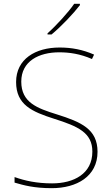

<svg xmlns="http://www.w3.org/2000/svg" viewBox="-20 -972 583 1002"><path d="M397 -945V-952H367C338 -909 273 -838 228 -798V-792H249C302 -836 362 -900 397 -945ZM489 -180C489 -298 404 -335 277 -375C174 -407 91 -437 91 -546C91 -653 183 -699 289 -699C342 -699 398 -691 460 -664L471 -687C412 -713 354 -724 291 -724C165 -724 64 -664 64 -544C64 -425 147 -389 263 -352C386 -313 462 -280 462 -181C462 -65 365 -15 252 -15C171 -15 109 -29 56 -48V-19C104 -5 158 10 250 10C380 10 489 -51 489 -180Z"/></svg>

Font: Noto Sans Syriac Eastern Thin
Style: Regular
Weight: 100
Designer: Patrick Giasson and the Monotype Design Team
Foundry: Monotype Imaging Inc.
Version: Version 3.001